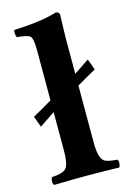

<svg xmlns="http://www.w3.org/2000/svg" viewBox="-110 -753 544 809"><g transform="rotate(-15 162.5 -348.0)"><path d="M230 -376V-127Q230 -59.6 252 -43.9Q267.1 -34.2 307.1 -32.2Q315.4 -23.9 310.1 -4.4Q308.6 0 307.1 2Q220.7 0 165 0Q106.4 0 22.9 2Q14.6 -6.3 19.5 -25.4Q21 -29.8 22.9 -32.2Q73.7 -34.7 86.9 -52.7Q100.1 -72.3 100.1 -127V-294.9Q67.9 -273.9 32.7 -249.5L15.1 -297.4Q55.2 -319.3 100.1 -346.2V-564.9Q100.1 -616.7 88.4 -627.4Q77.1 -636.2 32.2 -640.1Q25.4 -654.3 28.8 -671.9Q152.3 -677.2 216.8 -698.2Q231.4 -696.8 232.9 -685.1Q232.9 -683.1 230 -583V-427.2Q264.6 -449.7 296.4 -471.7L314 -423.8Q275.4 -402.8 230 -376Z"/></g></svg>

Font: Linux Libertine O
Style: Bold
Weight: 700
Designer: Philipp H. Poll
Foundry: Philipp H. Poll
Version: Version 5.0.0